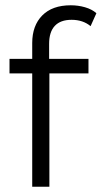

<svg xmlns="http://www.w3.org/2000/svg" viewBox="-20 -707 385 727"><path d="M166 -541V-484H315V-429H167V0H102V-429H16V-484H102V-544Q102 -610 140 -648.5Q178 -687 248 -687Q276 -687 302 -679.5Q328 -672 345 -657L323 -608Q294 -632 251 -632Q209 -632 187.5 -609Q166 -586 166 -541Z"/></svg>

Font: Montserrat Ace
Style: Regular
Weight: 400
Designer: Julieta Ulanovsky
Foundry: Julieta Ulanovsky
Version: Version 1